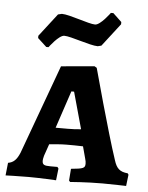

<svg xmlns="http://www.w3.org/2000/svg" viewBox="-54 -794 651 844"><g transform="rotate(5 272.0 -372.0)"><path d="M131 -576H141C141 -576 182 -632 206 -632C235 -632 322 -599 356 -599L372 -603L450 -704V-714L412 -750H401C401 -750 360 -693 336 -693C308 -693 221 -727 187 -727L170 -723L92 -622V-612ZM287 6C287 6 358 0 430 0C468 0 534 2 534 2L540 -48L536 -54C501 -57 486 -71 475 -107C435 -226 360 -504 360 -504L350 -510L203 -497L59 -103C46 -72 32 -58 8 -54L2 2C2 2 57 0 103 0C155 0 225 4 225 4L231 -48L226 -55H195C167 -55 159 -59 159 -77C159 -81 160 -88 163 -99L181 -151C202 -153 233 -156 257 -156C276 -156 309 -156 330 -155L344 -103C347 -94 348 -86 348 -80C348 -60 340 -57 286 -52L282 0ZM203 -226 258 -391H270L315 -229C298 -227 274 -226 257 -226Z"/></g></svg>

Font: Alegreya SC
Style: Bold
Weight: 700
Designer: Juan Pablo del Peral
Foundry: Huerta Tipografica
Version: Version 2.007;PS 002.007;hotconv 1.0.88;makeotf.lib2.5.64775